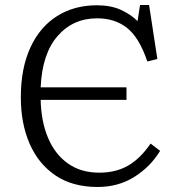

<svg xmlns="http://www.w3.org/2000/svg" viewBox="-20 -733 698 765"><path d="M369 12Q269 12 201 -34Q133 -80 98 -160.5Q63 -241 63 -345Q63 -461 101 -543.5Q139 -626 207.5 -669Q276 -712 366 -712Q421 -712 461 -694Q501 -676 528 -649L538 -713H574L607 -498L567 -488Q535 -583 486.5 -621.5Q438 -660 367 -660Q271 -660 209.5 -589.5Q148 -519 142 -385H484V-335H142Q144 -248 172 -182.5Q200 -117 251.5 -81Q303 -45 376 -45Q442 -45 491 -73.5Q540 -102 580 -161L618 -132Q579 -68 515 -28Q451 12 369 12Z"/></svg>

Font: Literata 12pt Light
Style: Regular
Weight: 300
Designer: Latin by Veronika Burian and Jose Scaglione. Greek by Irene Vlachou. Cyrillic by Vera Evstafieva.
Foundry: TypeTogether
Version: Version 3.002